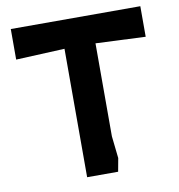

<svg xmlns="http://www.w3.org/2000/svg" viewBox="-80 -781 795 854"><g transform="rotate(-10 317.5 -354.0)"><path d="M245 0V-580L25 -570V-708H610V-570L385 -580V-160L396 -60L385 0Z"/></g></svg>

Font: Rowdies Light
Style: Regular
Weight: 300
Designer: Jaikishan Patel
Version: Version 1.000; ttfautohint (v1.8.3)